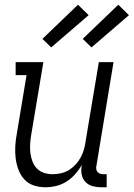

<svg xmlns="http://www.w3.org/2000/svg" viewBox="-20 -782 564 810"><path d="M171 8Q145 8 121.5 0Q98 -8 82 -26Q66 -44 57.5 -67Q49 -90 46 -115Q43 -140 44.5 -166Q46 -192 51 -218L92 -465H46V-520H163L111 -209Q108 -190 107 -171Q106 -152 108.5 -134Q111 -116 117.5 -99.5Q124 -83 136.5 -70.5Q149 -58 166.5 -52.5Q184 -47 202 -47Q219 -47 237 -51Q255 -55 270.5 -64.5Q286 -74 299 -88Q312 -102 320.5 -118Q329 -134 334 -151Q339 -168 341 -185L397 -520H459L387 -84Q385 -76 386 -69Q387 -62 391 -57Q395 -52 402 -49.5Q409 -47 416 -47H430V8H407Q388 8 370 3Q352 -2 340 -15Q328 -28 324.5 -46.5Q321 -65 325 -84V-86Q313 -65 297 -47Q281 -29 260.5 -16Q240 -3 217 2.5Q194 8 171 8ZM366 -582 329 -618 479 -762 524 -718ZM196 -582 159 -618 309 -762 354 -718Z"/></svg>

Font: Iosevka Curly Slab Light
Style: Italic
Weight: 300
Italic angle: -9°
Monospace: yes
Designer: Belleve Invis
Foundry: Belleve Invis
Version: Version 22.1.2; ttfautohint (v1.8.4)